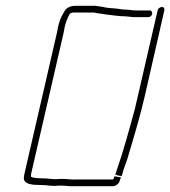

<svg xmlns="http://www.w3.org/2000/svg" viewBox="-20 -652 585 660"><path d="M537 -628C531 -628 523 -623 522 -617L444 -279C424 -206 405 -135 382 -69C381 -64 379 -59 376 -52C381 -50 391 -47 398 -47C401 -54 403 -61 404 -67C409 -82 417 -101 422 -120C441 -184 462 -253 478 -323L545 -617C546 -623 543 -628 537 -628ZM197 -37C190 -37 181 -37 172 -36C153 -36 146 -39 126 -39C112 -39 95 -40 87 -44L86 -46C86 -50 87 -54 88 -59L197 -532C199 -541 201 -549 202 -558C207 -578 211 -588 219 -603C222 -608 230 -609 236 -609H302C311 -607 317 -606 327 -605C335 -604 334 -604 346 -602C366 -600 388 -596 407 -596C416 -596 433 -593 444 -593H490C496 -593 502 -598 503 -604C504 -610 501 -616 495 -616H449C437 -616 423 -619 413 -619C409 -619 404 -619 398 -620C380 -624 353 -623 335 -628L308 -632H241C222 -632 207 -626 199 -609C189 -592 184 -580 179 -557C178 -549 176 -541 174 -532L65 -59C64 -53 62 -47 62 -42C60 -18 92 -16 121 -16C140 -16 148 -13 168 -13C176 -14 184 -14 191 -14C205 -14 220 -11 234 -12H368C378 -12 388 -20 391 -29C391 -31 393 -35 396 -42L374 -46L369 -35H239C226 -34 211 -37 197 -37Z"/></svg>

Font: Electronic
Style: ExLtIt
Weight: 200
Version: Version 1.011